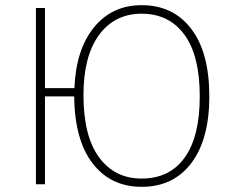

<svg xmlns="http://www.w3.org/2000/svg" viewBox="-20 -713 903 743"><path d="M528 -693Q650 -693 720 -601.5Q790 -510 790 -340Q790 -174 720.5 -82Q651 10 528 10Q409 10 339 -80Q269 -170 267 -340H154V0H119V-682H154V-372H268Q274 -522 344 -607.5Q414 -693 528 -693ZM528 -22Q636 -22 694.5 -103Q753 -184 753 -340Q753 -498 693.5 -579Q634 -660 528 -660Q424 -660 363.5 -578Q303 -496 303 -345Q303 -186 363.5 -104Q424 -22 528 -22Z"/></svg>

Font: Fira Sans UltraLight
Style: Regular
Weight: 200
Designer: Carrois Corporate & Edenspiekermann AG
Foundry: Carrois Corporate GbR & Edenspiekermann AG
Version: Version 4.106;PS 004.106;hotconv 1.0.70;makeotf.lib2.5.58329